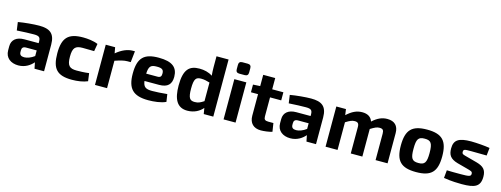

<svg xmlns="http://www.w3.org/2000/svg" viewBox="-18 -1486 5928 2273"><g transform="rotate(15 2946.0 -349.0)"><path d="M74 -383C153 -388 235 -391 282 -391C345 -391 362 -377 363 -327V-305H187C93 -305 36 -259 36 -180V-130C36 -38 105 12 197 12C284 12 344 -34 379 -75L394 0H511V-326C511 -465 444 -507 317 -507C248 -507 132 -496 60 -483ZM182 -169C182 -197 194 -215 230 -216H363V-147C321 -115 274 -99 240 -99C200 -99 182 -115 182 -150Z M1032 -117C975 -109 912 -108 881 -108C792 -108 762 -138 762 -247C762 -356 792 -386 881 -386C918 -386 968 -385 1022 -384L1038 -476C984 -500 907 -507 856 -507C674 -507 607 -438 607 -247C607 -57 673 12 854 12C921 12 992 2 1045 -21Z M1489 -507H1463C1399 -507 1329 -477 1263 -421L1250 -493H1135V0H1283V-336C1349 -358 1392 -370 1434 -370H1474Z M1867 -197C1974 -197 2017 -245 2017 -335C2016 -448 1951 -507 1783 -507C1604 -507 1532 -441 1532 -246C1532 -64 1602 12 1789 12C1859 12 1946 3 2004 -25L1990 -117C1923 -110 1851 -106 1806 -106C1731 -106 1698 -123 1689 -197ZM1686 -286C1690 -379 1714 -399 1788 -399C1852 -399 1872 -383 1872 -337C1872 -309 1866 -286 1826 -286Z M2585 -700H2437V-566C2437 -531 2439 -496 2442 -463C2396 -494 2340 -507 2282 -507C2158 -507 2093 -448 2093 -251C2093 -83 2142 12 2268 12C2354 12 2417 -26 2456 -72L2468 0H2585ZM2437 -150C2395 -123 2371 -110 2327 -110C2269 -110 2245 -134 2245 -252C2245 -376 2269 -397 2332 -397C2372 -397 2402 -388 2437 -378Z M2751 -711C2722 -711 2708 -696 2708 -668V-614C2708 -585 2722 -571 2751 -571H2817C2846 -571 2860 -585 2860 -614V-668C2860 -696 2846 -711 2817 -711ZM2858 0V-493H2711V0Z M3175 -394H3312V-493H3175V-631H3028V-493L2941 -488V-394H3028V-130C3028 -40 3080 12 3169 12C3204 12 3271 5 3308 -8L3292 -111H3229C3189 -111 3175 -124 3175 -161Z M3407 -383C3486 -388 3568 -391 3615 -391C3678 -391 3695 -377 3696 -327V-305H3520C3426 -305 3369 -259 3369 -180V-130C3369 -38 3438 12 3530 12C3617 12 3677 -34 3712 -75L3727 0H3844V-326C3844 -465 3777 -507 3650 -507C3581 -507 3465 -496 3393 -483ZM3515 -169C3515 -197 3527 -215 3563 -216H3696V-147C3654 -115 3607 -99 3573 -99C3533 -99 3515 -115 3515 -150Z M4079 -493H3961V0H4108V-339C4162 -372 4185 -382 4217 -382C4254 -382 4270 -368 4270 -324V0H4412V-338C4466 -371 4489 -382 4522 -382C4562 -382 4574 -366 4574 -324V0H4721V-370C4721 -459 4673 -507 4584 -507C4518 -507 4463 -481 4404 -427C4386 -480 4343 -507 4277 -507C4207 -507 4151 -478 4089 -421Z M5072 -507C4887 -507 4818 -436 4818 -246C4818 -57 4887 13 5072 13C5256 13 5325 -57 5325 -246C5325 -436 5256 -507 5072 -507ZM5072 -396C5148 -396 5170 -366 5170 -246C5170 -128 5148 -98 5072 -98C4994 -98 4973 -128 4973 -246C4973 -366 4994 -396 5072 -396Z M5645 -183C5694 -169 5715 -167 5715 -137C5715 -105 5692 -100 5591 -100C5525 -100 5456 -100 5420 -102L5411 -6C5506 10 5595 11 5632 11C5791 11 5858 -18 5858 -140C5858 -226 5820 -260 5736 -284L5610 -318C5563 -331 5545 -332 5545 -362C5545 -395 5563 -395 5640 -395C5702 -395 5767 -394 5830 -393L5840 -488C5779 -499 5683 -506 5612 -507C5458 -507 5402 -469 5402 -366C5402 -288 5428 -243 5522 -216Z"/></g></svg>

Font: SnT
Style: Bold
Weight: 700
Designer: Natanael Gama
Version: Version 1.001;PS 001.001;hotconv 1.0.70;makeotf.lib2.5.58329